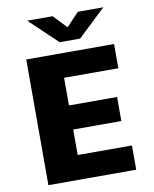

<svg xmlns="http://www.w3.org/2000/svg" viewBox="-97 -981 844 1053"><g transform="rotate(-10 325.0 -454.0)"><path d="M86 0V-700H575V-565H273V-411H541V-277H273V-135H575V0ZM128 -908.5H270L340 -834.5L410 -908.5H552L397 -761.5H283Z"/></g></svg>

Font: Trispace Thin ExtraBold
Style: Regular
Weight: 800
Version: Version 1.210